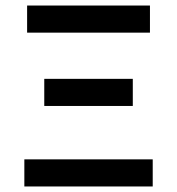

<svg xmlns="http://www.w3.org/2000/svg" viewBox="-20 -674 640 694"><path d="M68 0V-98H532V0ZM140 -291V-389H460V-291ZM78 -556V-654H522V-556Z"/></svg>

Font: Source Code Pro Semibold
Style: Regular
Weight: 600
Monospace: yes
Designer: Paul D. Hunt, Teo Tuominen
Foundry: Adobe Systems Incorporated
Version: Version 2.030;PS 1.000;hotconv 16.6.51;makeotf.lib2.5.65220